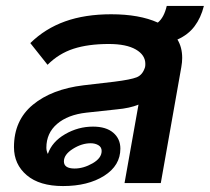

<svg xmlns="http://www.w3.org/2000/svg" viewBox="-20 -616 706 646"><path d="M577 -483Q593 -457 593 -421Q593 -407 590 -390L521 0H399L446 -264Q417 -252 373 -248L271 -237Q208 -230 172 -199Q136 -168 136 -119Q136 -108 141 -98Q155 -139 199 -164.5Q243 -190 293 -190Q337 -190 361 -169.5Q385 -149 385 -116Q385 -59 330.5 -24.5Q276 10 192 10Q113 10 70 -26.5Q27 -63 27 -121Q27 -211 90.5 -263.5Q154 -316 261 -329L364 -341Q420 -348 440 -356Q460 -364 468 -390Q469 -394 469 -401Q469 -431 437 -449.5Q405 -468 346 -468Q277 -468 227.5 -452Q178 -436 140 -398L82 -471Q132 -520 199 -544Q266 -568 354 -568Q449 -568 511 -540Q532 -557 541 -596H666Q656 -556 634.5 -527.5Q613 -499 577 -483ZM195 -73Q195 -49 231 -49Q261 -49 291.5 -66.5Q322 -84 322 -108Q322 -121 311 -127.5Q300 -134 285 -134Q255 -134 225 -115Q195 -96 195 -73Z"/></svg>

Font: KoHo
Style: Bold Italic
Weight: 700
Italic angle: -10°
Version: Version 1.000; ttfautohint (v1.6)